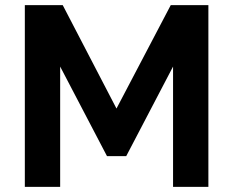

<svg xmlns="http://www.w3.org/2000/svg" viewBox="-20 -730 911 750"><path d="M794 -710H647L435 -306L225 -710H77V0H215V-470L398 -120H473L656 -470V0H794Z"/></svg>

Font: RT Raleway Bold
Style: Regular
Weight: 400
Designer: Matt McInerney, Pablo Impallari, Rodrigo Fuenzalida — Edited by Milan Moffatt in April 2016
Foundry: Matt McInerney, Pablo Impallari, Rodrigo Fuenzalida — Edited by Milan Moffatt in April 2016
Version: Version 3.001